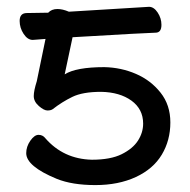

<svg xmlns="http://www.w3.org/2000/svg" viewBox="-20 -513 552 558"><path d="M145 6.8Q56.2 -29.8 56.2 -67.9Q56.2 -86.9 68.1 -104Q80.1 -121.1 92 -121.1Q104 -121.1 111.3 -111.8Q164.1 -50.8 247.1 -48.8Q301.3 -48.8 333.7 -64.9Q366.2 -81.1 381.1 -104.5Q396 -127.9 396 -153.8Q396 -195.8 362.1 -220.5Q328.1 -245.1 273.9 -246.1Q220.2 -246.1 190.2 -231.4Q160.2 -216.8 133.3 -195.8Q127.9 -191.9 117.9 -191.9Q107.9 -191.9 93 -204.8Q78.1 -217.8 78.1 -233.9Q78.1 -249 86.9 -276.9L112.3 -399.9L75.2 -397Q60.1 -397 48.6 -414.6Q37.1 -432.1 37.1 -452.1Q37.1 -475.1 58.1 -475.1L120.1 -476.1Q129.9 -486.8 147 -486.8Q162.1 -486.8 180.2 -479L413.1 -493.2Q427.2 -493.2 438.2 -476.6Q449.2 -460 449.2 -440.9Q449.2 -418 432.1 -418Q415 -418 190.9 -404.8L168 -296.9Q201.2 -317.9 283.2 -317.9Q332 -316.9 375 -298.3Q418 -279.8 446.5 -243.9Q475.1 -208 475.1 -157.2Q475.1 -105 450.2 -63.5Q425.3 -22 374.8 1.5Q324.2 24.9 257.1 24.9Q189.9 24.9 145 6.8Z"/></svg>

Font: LXGW WenKai GB Screen
Style: Regular
Weight: 400
Designer: LXGW / Fontworks Inc.
Foundry: LXGW / Fontworks Inc.
Version: Version 1.321;February 19, 2024;FontCreator 14.0.0.2901 64-b